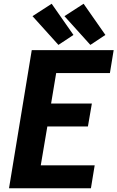

<svg xmlns="http://www.w3.org/2000/svg" viewBox="-20 -1002 625 1022"><path d="M28 0H464L484 -122H197L232 -329H448L469 -451H252L279 -613H565L585 -735H149ZM461 -763 541 -816 425 -982 323 -916ZM291 -763 371 -816 255 -982 153 -916Z"/></svg>

Font: Iosevka Sparkle Heavy Oblique
Style: Regular
Weight: 900
Italic angle: -9°
Designer: Belleve Invis
Foundry: Belleve Invis
Version: Version 4.5.0; ttfautohint (v1.8.3)